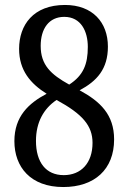

<svg xmlns="http://www.w3.org/2000/svg" viewBox="-20 -744 517 774"><path d="M235 10C361 10 440 -61 440 -182C440 -282 384 -335 301 -380C370 -417 415 -465 415 -556C415 -654 353 -724 242 -724C114 -724 57 -643 57 -547C57 -460 103 -407 168 -366C96 -328 38 -275 38 -175C38 -71 103 10 235 10ZM259 -403C185 -444 144 -482 144 -559C144 -628 177 -676 239 -676C307 -676 334 -617 334 -555C334 -485 316 -440 259 -403ZM237 -38C165 -38 125 -90 125 -176C125 -251 156 -306 208 -341C313 -284 353 -237 353 -168C353 -87 307 -38 237 -38Z"/></svg>

Font: Noto Serif Bengali Condensed
Style: Regular
Weight: 400
Width: 3
Designer: Juan Bruce, Universal Thirst, Indian Type Foundry and the Monotype Design Team.
Foundry: Monotype Imaging Inc.
Version: Version 2.003